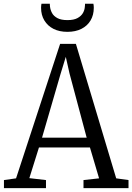

<svg xmlns="http://www.w3.org/2000/svg" viewBox="-24 -978 688 998"><path d="M59.5 -51 288.5 -750H370.5L580 -51L644 -42V0H410V-42L491 -51L443.5 -211.5H178.5L128.5 -52L215 -42V0H-3.5V-42ZM426.5 -262.5 337 -597.5 318 -682.5 291 -594.5 194.5 -262.5ZM326.5 -812.5Q284.5 -812.5 254 -828Q223.5 -843.5 206.5 -871.8Q189.5 -900 189.5 -937.5Q189.5 -942.5 190 -948Q190.5 -953.5 191.5 -958.5H235Q235 -956 235.2 -952Q235.5 -948 236 -943Q238 -926 246.5 -910.2Q255 -894.5 274.2 -884Q293.5 -873.5 326.5 -873.5Q359.5 -873.5 378.8 -884Q398 -894.5 407 -910.2Q416 -926 417 -943Q417.5 -948 417.8 -952Q418 -956 418 -958.5H461.5Q462.5 -953.5 463 -948Q463.5 -942.5 463.5 -937.5Q463.5 -900 446.8 -871.8Q430 -843.5 399.2 -828Q368.5 -812.5 326.5 -812.5Z"/></svg>

Font: Merriweather 24pt SemiCondensed Light
Style: Regular
Weight: 300
Width: 4
Designer: Eben Sorkin
Foundry: Eben Sorkin
Version: Version 2.100